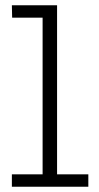

<svg xmlns="http://www.w3.org/2000/svg" viewBox="-20 -706 376 726"><path d="M195.8 -46.9H314V0H24.9V-46.9H141.1V-639.2H25.9L24.9 -686H195.8Z"/></svg>

Font: BioRhyme Light
Style: Regular
Weight: 300
Designer: Aoife Mooney
Foundry: Aoife Mooney Type
Version: Version 1.500;PS 001.500;hotconv 1.0.88;makeotf.lib2.5.64775